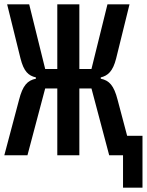

<svg xmlns="http://www.w3.org/2000/svg" viewBox="-28 -718 679 888"><path d="M541 150H631V-90H560L516 -256C499 -323 477 -346 438 -354V-360C471 -368 494 -388 509 -447L571 -698H469L395 -399H339V-698H237V-399H181L107 -698H5L67 -447C82 -388 103 -368 138 -360V-354C99 -346 77 -323 60 -256L-8 0H99L181 -309H237V0H339V-309H395L477 0H541Z"/></svg>

Font: IBM Mono Medium
Style: Regular
Weight: 500
Monospace: yes
Designer: Mike Abbink, Paul van der Laan, Pieter van Rosmalen
Foundry: Bold Monday
Version: Version 2.3